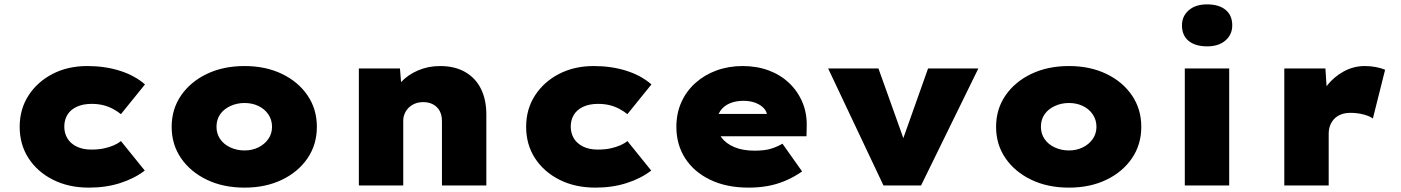

<svg xmlns="http://www.w3.org/2000/svg" viewBox="-20 -848 6408 878"><path d="M387 10Q294 10 222.5 -26Q151 -62 110.5 -124.5Q70 -187 70 -268Q70 -349 110.5 -411.5Q151 -474 220.5 -510Q290 -546 379 -546Q460 -546 528 -524.5Q596 -503 643 -462L533 -326Q517 -339 496.5 -350Q476 -361 452 -367Q428 -373 399 -373Q360 -373 331.5 -360Q303 -347 288.5 -323.5Q274 -300 274 -269Q274 -239 288 -215.5Q302 -192 330 -178Q358 -164 397 -164Q431 -164 456 -169.5Q481 -175 500.5 -183.5Q520 -192 533 -203L642 -68Q595 -32 530 -11Q465 10 387 10Z M1098 10Q1001 10 926 -26Q851 -62 808 -124.5Q765 -187 765 -268Q765 -349 808 -411.5Q851 -474 926 -510Q1001 -546 1098 -546Q1195 -546 1269.5 -510Q1344 -474 1386.5 -411.5Q1429 -349 1429 -268Q1429 -187 1386.5 -124.5Q1344 -62 1269.5 -26Q1195 10 1098 10ZM1098 -160Q1133 -160 1161.5 -174Q1190 -188 1207 -212.5Q1224 -237 1224 -268Q1224 -300 1207 -325Q1190 -350 1161.5 -363.5Q1133 -377 1098 -377Q1063 -377 1033 -363Q1003 -349 986.5 -325Q970 -301 970 -268Q970 -237 986.5 -212.5Q1003 -188 1033 -174Q1063 -160 1098 -160Z M1621 0V-535H1809L1819 -411L1772 -398Q1783 -439 1814 -472.5Q1845 -506 1891.5 -526Q1938 -546 1993 -546Q2060 -546 2107.5 -518.5Q2155 -491 2179.5 -441.5Q2204 -392 2204 -324V0H2001V-293Q2001 -321 1991 -340Q1981 -359 1961.5 -370Q1942 -381 1916 -381Q1893 -381 1876 -373.5Q1859 -366 1847.5 -354Q1836 -342 1830 -327Q1824 -312 1824 -297V0H1723Q1680 0 1654.5 0Q1629 0 1621 0Z M2703 10Q2610 10 2538.5 -26Q2467 -62 2426.5 -124.5Q2386 -187 2386 -268Q2386 -349 2426.5 -411.5Q2467 -474 2536.5 -510Q2606 -546 2695 -546Q2776 -546 2844 -524.5Q2912 -503 2959 -462L2849 -326Q2833 -339 2812.5 -350Q2792 -361 2768 -367Q2744 -373 2715 -373Q2676 -373 2647.5 -360Q2619 -347 2604.5 -323.5Q2590 -300 2590 -269Q2590 -239 2604 -215.5Q2618 -192 2646 -178Q2674 -164 2713 -164Q2747 -164 2772 -169.5Q2797 -175 2816.5 -183.5Q2836 -192 2849 -203L2958 -68Q2911 -32 2846 -11Q2781 10 2703 10Z M3404 10Q3302 10 3227.5 -26Q3153 -62 3113 -124.5Q3073 -187 3073 -268Q3073 -330 3096 -381Q3119 -432 3160.5 -469Q3202 -506 3257 -526Q3312 -546 3376 -546Q3441 -546 3495 -526Q3549 -506 3588.5 -468.5Q3628 -431 3649.5 -380Q3671 -329 3669 -268L3668 -225H3193L3170 -327H3507L3488 -301V-319Q3487 -338 3472.5 -353.5Q3458 -369 3434 -378Q3410 -387 3380 -387Q3345 -387 3317.5 -375.5Q3290 -364 3274 -341Q3258 -318 3258 -284Q3258 -248 3278.5 -220Q3299 -192 3337.5 -175.5Q3376 -159 3431 -159Q3478 -159 3507.5 -168.5Q3537 -178 3558 -191L3648 -64Q3609 -37 3569 -20.5Q3529 -4 3488.5 3Q3448 10 3404 10Z M4020 0 3767 -535H3997L4140 -135H4082L4224 -535H4454L4192 0Z M4868 10Q4771 10 4696 -26Q4621 -62 4578 -124.5Q4535 -187 4535 -268Q4535 -349 4578 -411.5Q4621 -474 4696 -510Q4771 -546 4868 -546Q4965 -546 5039.5 -510Q5114 -474 5156.5 -411.5Q5199 -349 5199 -268Q5199 -187 5156.5 -124.5Q5114 -62 5039.5 -26Q4965 10 4868 10ZM4868 -160Q4903 -160 4931.5 -174Q4960 -188 4977 -212.5Q4994 -237 4994 -268Q4994 -300 4977 -325Q4960 -350 4931.5 -363.5Q4903 -377 4868 -377Q4833 -377 4803 -363Q4773 -349 4756.5 -325Q4740 -301 4740 -268Q4740 -237 4756.5 -212.5Q4773 -188 4803 -174Q4833 -160 4868 -160Z M5398 0V-535H5601V0ZM5500 -636Q5446 -636 5415.5 -661Q5385 -686 5385 -732Q5385 -774 5416 -801Q5447 -828 5500 -828Q5554 -828 5584.5 -803Q5615 -778 5615 -732Q5615 -690 5584 -663Q5553 -636 5500 -636Z M5853 0V-535H6041L6053 -347L6000 -361Q6014 -413 6047 -455Q6080 -497 6125 -521.5Q6170 -546 6221 -546Q6247 -546 6271 -541.5Q6295 -537 6314 -529L6258 -306Q6244 -317 6215.5 -324.5Q6187 -332 6156 -332Q6131 -332 6112 -324.5Q6093 -317 6080.5 -303.5Q6068 -290 6062 -273Q6056 -256 6056 -236V0Z"/></svg>

Font: Lexend Exa Black
Style: Regular
Weight: 900
Designer: Bonnie Shaver-Troup, Thomas Jockin
Foundry: Lexend
Version: Version 1.007